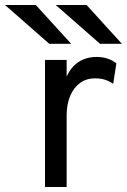

<svg xmlns="http://www.w3.org/2000/svg" viewBox="-98 -752 510 772"><path d="M83 0V-511H170V-444Q187.5 -483 218.2 -503Q249 -523 291 -523Q337.5 -523 370 -497L357 -415Q340.5 -426.5 322.8 -431.8Q305 -437 284 -437Q249.5 -437 224 -418.5Q198.5 -400 184.2 -366.5Q170 -333 170 -288V0ZM100 -576 -78 -732H46L188 -576ZM304 -576 126 -732H250L392 -576Z"/></svg>

Font: Overpass
Style: Regular
Weight: 400
Designer: Delve Withrington, Dave Bailey, Thomas Jockin
Foundry: Delve Fonts LLC
Version: Version 4.000